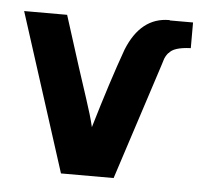

<svg xmlns="http://www.w3.org/2000/svg" viewBox="-42 -527 626 574"><g transform="rotate(5 271.0 -240.5)"><path d="M9 -472H138Q164 -389 186 -321Q208 -253 216.5 -227.5Q225 -202 231 -181.5Q237 -161 241 -144Q283 -286 318 -383Q358 -483 444 -483L446 -482Q448 -482 449 -482H515V-405Q463 -403 450 -384V-385L449 -384Q440 -373 437 -362Q436 -359 433 -349L319 2H161Z"/></g></svg>

Font: Coval
Style: Bold
Weight: 700
Foundry: Context Ltd
Version: Version 001.000